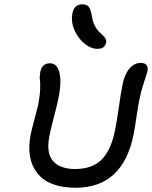

<svg xmlns="http://www.w3.org/2000/svg" viewBox="-20 -964 713 901"><path d="M437 -734.9Q405.8 -734.9 375.7 -760Q345.7 -785.2 329.3 -823Q313 -860.8 318.8 -895Q325.2 -943.8 366.2 -943.8Q387.2 -943.8 396.7 -931.6Q406.2 -919.4 412.1 -883.8Q415.5 -861.3 424.6 -843.8Q433.6 -826.2 443.1 -816.7Q452.6 -807.1 461.4 -799.3Q470.2 -791.5 475.1 -783.2Q480 -774.9 478 -765.1Q474.6 -749 464.8 -741.9Q455.1 -734.9 437 -734.9ZM335 -83Q209.5 -83 155.5 -150.9Q101.6 -218.8 124 -333Q130.4 -362.3 143.1 -409.7Q155.8 -457 159.2 -472.2Q167.5 -516.1 168.5 -547.9Q169.4 -579.6 167.2 -589.8Q165 -600.1 168.9 -625Q176.3 -667 214.8 -667Q234.9 -667 247.1 -651.1Q259.3 -635.3 262.7 -598.4Q266.1 -561.5 253.9 -501Q249.5 -477.5 233.4 -416.5Q217.3 -355.5 211.9 -326.2Q195.8 -245.1 229.2 -208Q262.7 -170.9 332 -170.9Q411.6 -170.9 455.8 -213.9Q500 -256.8 519 -349.1Q528.3 -393.6 537.6 -460.4Q546.9 -527.3 555.2 -567.9Q564.5 -614.7 587.2 -641.8Q609.9 -668.9 641.1 -668.9Q658.7 -668.9 667.5 -658.9Q676.3 -648.9 671.9 -629.9Q669.9 -620.1 656.7 -581.3Q643.6 -542.5 634.8 -500Q628.9 -473.1 620.6 -416.3Q612.3 -359.4 606.9 -333Q556.6 -83 335 -83Z"/></svg>

Font: Shantell Sans Irregular Bouncy
Style: Italic
Weight: 400
Italic angle: -11.31°
Designer: Stephen Nixon, Anya Danilova, Shantell Martin
Foundry: Arrow Type
Version: Version 1.006;[9816181b4]